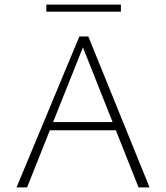

<svg xmlns="http://www.w3.org/2000/svg" viewBox="-20 -817 724 837"><path d="M584 0 333 -632H350L98 0H52L326 -658H365L632 0ZM172 -249 185 -285H489L507 -249ZM182 -766V-797H507V-766Z"/></svg>

Font: Ysabeau SC ExtraLight
Style: Regular
Weight: 250
Designer: Christian Thalmann (Catharsis Fonts)
Version: Version 2.001;gftools[0.9.30]; featfreeze: smcp